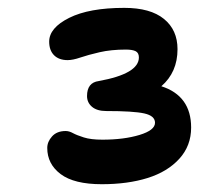

<svg xmlns="http://www.w3.org/2000/svg" viewBox="-20 -874 540 488"><path d="M238.8 -405.8Q168.5 -405.8 134.3 -431.4Q100.1 -457 100.1 -498Q100.1 -513.7 112.3 -527.3Q124.5 -541 147 -541Q155.8 -541 165.5 -535.6Q175.3 -530.3 193.1 -524.7Q210.9 -519 240.2 -519Q294.9 -519 334.5 -531Q374 -543 374 -562Q374 -579.6 346.7 -585.7Q319.3 -591.8 250 -591.8Q226.6 -591.8 213.9 -602.5Q201.2 -613.3 201.2 -629.9Q201.2 -664.1 231 -668Q333 -686.5 333 -728Q333 -739.7 324.7 -743.9Q316.4 -748 299.8 -748Q262.2 -748 232.9 -741.2Q203.6 -734.4 184.3 -727.8Q165 -721.2 151.9 -721.2Q129.9 -721.2 117.4 -733.6Q105 -746.1 105 -768.1Q105 -803.2 155.8 -828.6Q206.5 -854 295.9 -854Q362.3 -854 396.7 -825.9Q431.2 -797.9 431.2 -749Q431.2 -690.4 390.1 -654.8Q465.8 -630.4 465.8 -549.8Q465.8 -503.4 435.8 -470.5Q405.8 -437.5 355.2 -421.6Q304.7 -405.8 238.8 -405.8Z"/></svg>

Font: Shantell Sans Irregular Bouncy
Style: Regular
Weight: 600
Designer: Stephen Nixon, Anya Danilova, Shantell Martin
Foundry: Arrow Type
Version: Version 1.006;[9816181b4]